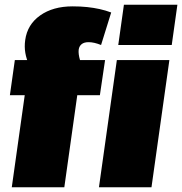

<svg xmlns="http://www.w3.org/2000/svg" viewBox="-20 -795 773 815"><path d="M85 -391H22L43 -540H198L142 -454Q118 -488 105 -516Q92 -544 87.5 -570.5Q83 -597 87 -625Q96 -691 150.5 -729.5Q205 -768 288 -768Q322 -768 350 -765Q378 -762 403 -756.5Q428 -751 452 -742L409 -604Q394 -610 381 -613Q368 -616 356 -616Q337 -616 326.5 -607.5Q316 -599 314 -584Q312 -566 319.5 -540.5Q327 -515 343 -483L222 -540H426L404 -391H308L253 0H30ZM699 -540 623 0H400L476 -540ZM733 -775 709 -604H482L506 -775Z"/></svg>

Font: Pathway Extreme Condensed Black
Style: Italic
Weight: 900
Width: 3
Italic angle: -8°
Version: Version 1.001;gftools[0.9.26]